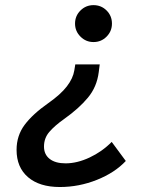

<svg xmlns="http://www.w3.org/2000/svg" viewBox="-20 -547 626 752"><path d="M214.4 185.5Q134.8 185.5 89.8 147Q44.9 108.4 44.9 40Q44.9 -15.6 76.4 -57.9Q107.9 -100.1 168.5 -142.6Q217.8 -177.2 241.9 -208.7Q266.1 -240.2 271 -271L274.9 -294.9H370.6L366.7 -264.2Q359.4 -206.5 324.2 -164.3Q289.1 -122.1 231.4 -81.1Q193.4 -54.2 172.9 -30Q152.3 -5.9 152.3 26.9Q152.3 58.1 174.6 75.4Q196.8 92.8 236.8 92.8Q282.2 92.8 331.1 69.8Q379.9 46.9 417.5 8.8L472.7 83.5Q429.7 129.4 359.4 157.5Q289.1 185.5 214.4 185.5ZM346.2 -382.3Q316.4 -382.3 295.2 -403.6Q273.9 -424.8 273.9 -454.6Q273.9 -484.9 295.2 -505.9Q316.4 -526.9 346.2 -526.9Q376.5 -526.9 397.5 -505.9Q418.5 -484.9 418.5 -454.6Q418.5 -424.8 397.5 -403.6Q376.5 -382.3 346.2 -382.3Z"/></svg>

Font: CaskaydiaCove NFP
Style: Italic
Weight: 400
Italic angle: -10°
Designer: Aaron Bell
Foundry: Saja Typeworks
Version: Version 2111.001; VTT 6.35;Nerd Fonts 3.1.1